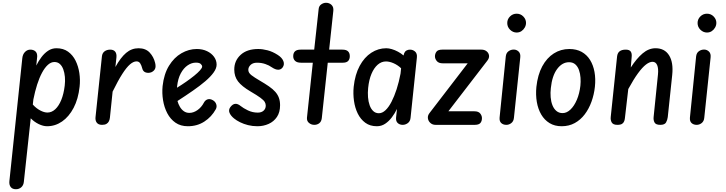

<svg xmlns="http://www.w3.org/2000/svg" viewBox="-20 -898 5220 1381"><path d="M94.5 463Q69 463 57 447.2Q45 431.5 47.5 405L140.5 -480Q143.5 -508 160 -524.5Q176.5 -541 198 -541Q221 -541 234.8 -528.5Q248.5 -516 247.5 -491L241 -426.5Q256.5 -458 277.8 -486.5Q299 -515 326 -533Q353 -551 386 -551Q435.5 -551 469.5 -526.5Q503.5 -502 523.5 -461.8Q543.5 -421.5 550.8 -372.5Q558 -323.5 552.5 -274Q543 -186 509.5 -122.2Q476 -58.5 426.5 -24.2Q377 10 318.5 10Q291 10 259 -5.2Q227 -20.5 201 -47L151.5 410Q149 434.5 133.2 448.8Q117.5 463 94.5 463ZM216 -146Q240 -119 268.8 -103.8Q297.5 -88.5 321 -88.5Q352 -88.5 377.8 -112.5Q403.5 -136.5 421 -179.8Q438.5 -223 445.5 -282Q449.5 -314.5 446.8 -345Q444 -375.5 435 -399.8Q426 -424 410.2 -438Q394.5 -452 371.5 -452Q347 -452 324.5 -431.8Q302 -411.5 282.5 -375.2Q263 -339 247.2 -289.8Q231.5 -240.5 220 -182.5Z M714 0Q688 0 676.2 -15.5Q664.5 -31 667 -55L713 -492Q715.5 -516.5 732.2 -528.8Q749 -541 772.5 -541Q796.5 -541 808.2 -526.8Q820 -512.5 817.5 -485.5L810 -416Q847.5 -484 887 -517.5Q926.5 -551 976.5 -551Q1027.5 -551 1056.5 -520Q1085.5 -489 1096 -445Q1102.5 -417 1094.5 -401.5Q1086.5 -386 1068 -378Q1047 -370.5 1027.8 -377Q1008.5 -383.5 1003 -406.5Q998 -427 988.8 -441.8Q979.5 -456.5 962 -456.5Q940 -456.5 915 -435Q890 -413.5 859.5 -366Q829 -318.5 790 -239L770.5 -51Q769 -37 763.2 -25.5Q757.5 -14 745.8 -7Q734 0 714 0Z M1331.5 10Q1279 10 1242.2 -15.5Q1205.5 -41 1183.2 -83.5Q1161 -126 1152.8 -177Q1144.5 -228 1149.5 -278.5Q1159 -365.5 1195.5 -425Q1232 -484.5 1285 -515Q1338 -545.5 1395.5 -545.5Q1437 -545.5 1469.2 -530Q1501.5 -514.5 1519.8 -489Q1538 -463.5 1538 -433Q1538 -406.5 1516.5 -376.5Q1495 -346.5 1457 -314Q1419 -281.5 1367.5 -245.8Q1316 -210 1256.5 -171.5Q1262.5 -149.5 1273.8 -130Q1285 -110.5 1302.2 -98.2Q1319.5 -86 1342 -86Q1371.5 -86 1400.2 -106Q1429 -126 1447 -160.5Q1456.5 -178 1473.5 -183.5Q1490.5 -189 1511.5 -177Q1529.5 -166.5 1535.5 -147.8Q1541.5 -129 1532 -112Q1502 -57.5 1450.2 -23.8Q1398.5 10 1331.5 10ZM1253 -267Q1286.5 -287.5 1318.8 -310Q1351 -332.5 1377 -353.5Q1403 -374.5 1418.5 -392Q1434 -409.5 1434 -419Q1434 -429 1423.8 -438.2Q1413.5 -447.5 1389 -447.5Q1358.5 -447.5 1329.8 -428Q1301 -408.5 1280.5 -370.8Q1260 -333 1254 -278Z M1831.5 10Q1796 10 1764.2 2Q1732.5 -6 1706.8 -18.8Q1681 -31.5 1663.5 -46Q1640 -65 1631 -86.2Q1622 -107.5 1637 -128Q1654 -150 1672.2 -151.2Q1690.5 -152.5 1711 -135.5Q1730 -120 1763.2 -104Q1796.5 -88 1834 -88Q1860.5 -88 1876 -102Q1891.5 -116 1891.5 -138.5Q1891.5 -152.5 1884 -165Q1876.5 -177.5 1853.2 -194.8Q1830 -212 1782 -240Q1719 -277 1692 -312.5Q1665 -348 1665 -397.5Q1665 -461.5 1710.8 -503.5Q1756.5 -545.5 1837.5 -545.5Q1868.5 -545.5 1904.5 -536.2Q1940.5 -527 1978.5 -502.5Q2008.5 -483 2018 -459Q2027.5 -435 2014 -414.5Q2001.5 -396.5 1981.2 -396.5Q1961 -396.5 1935 -414Q1916 -428 1888.2 -437.5Q1860.5 -447 1829 -447Q1799 -447 1782.5 -431.2Q1766 -415.5 1766 -395.5Q1766 -374.5 1788.5 -357.2Q1811 -340 1845.5 -320Q1886 -296.5 1914.5 -276.8Q1943 -257 1960.5 -237Q1978 -217 1986.2 -193.8Q1994.5 -170.5 1994.5 -141Q1994.5 -90.5 1972 -57Q1949.5 -23.5 1912.2 -6.8Q1875 10 1831.5 10Z M2240.5 0Q2219 0 2202.2 -14Q2185.5 -28 2188 -52.5L2230 -447H2145Q2116.5 -447 2102.8 -459.8Q2089 -472.5 2089 -494Q2089 -516.5 2101.8 -528.8Q2114.5 -541 2142.5 -541H2240L2272 -833Q2274 -855 2290.5 -866.5Q2307 -878 2325 -878Q2348.5 -878 2364.5 -862.8Q2380.5 -847.5 2377.5 -820L2347.5 -541H2443Q2470.5 -541 2483.2 -528.8Q2496 -516.5 2496 -494Q2496 -472 2484.2 -459.5Q2472.5 -447 2446 -447H2337.5L2294.5 -47.5Q2291.5 -23.5 2276.5 -11.8Q2261.5 0 2240.5 0Z M2691 10Q2641.5 10 2607.5 -15Q2573.5 -40 2553.2 -81.2Q2533 -122.5 2526 -173Q2519 -223.5 2524 -274Q2533.5 -362 2567 -424Q2600.5 -486 2650.5 -518.5Q2700.5 -551 2758.5 -551Q2776.5 -551 2798.5 -544.5Q2820.5 -538 2842.5 -526.2Q2864.5 -514.5 2882.5 -499L2887.5 -516Q2893 -529 2904.2 -535Q2915.5 -541 2928.5 -541Q2950 -541 2965.8 -527Q2981.5 -513 2978.5 -484L2933 -50.5Q2930.5 -25 2913.2 -12.5Q2896 0 2876.5 0Q2854.5 0 2840.2 -13.5Q2826 -27 2829 -54L2835.5 -114.5Q2820 -82.5 2798.5 -54Q2777 -25.5 2750.2 -7.8Q2723.5 10 2691 10ZM2628 -265.5Q2624.5 -231.5 2627 -199Q2629.5 -166.5 2639 -140.2Q2648.5 -114 2665 -98.8Q2681.5 -83.5 2705 -83.5Q2729.5 -83.5 2752.5 -105Q2775.5 -126.5 2795.8 -165.5Q2816 -204.5 2832.8 -256.2Q2849.5 -308 2861 -368.5L2865 -407Q2841.5 -429.5 2811.8 -442.8Q2782 -456 2756 -456Q2723.5 -456 2696.8 -432.8Q2670 -409.5 2652 -367Q2634 -324.5 2628 -265.5Z M3112.5 0Q3091 0 3075.8 -13.5Q3060.5 -27 3057.8 -46.8Q3055 -66.5 3069.5 -85L3344 -442.5H3165.5Q3135 -442.5 3121.8 -458.8Q3108.5 -475 3108.5 -492.5Q3108.5 -511 3119.2 -526Q3130 -541 3160.5 -541H3443Q3465 -541 3480 -529Q3495 -517 3497.5 -498.5Q3500 -480 3484 -460L3205 -97.5H3392Q3421.5 -97.5 3434 -81.8Q3446.5 -66 3446.5 -48.5Q3446.5 -26 3435 -13Q3423.5 0 3395 0Z M3622 0Q3599.5 0 3585.2 -13Q3571 -26 3573.5 -53L3618 -492.5Q3621 -517.5 3637.8 -529.5Q3654.5 -541.5 3675.5 -541.5Q3695.5 -541.5 3710.5 -527Q3725.5 -512.5 3722 -483.5L3676.5 -50Q3674 -25.5 3657.8 -12.8Q3641.5 0 3622 0ZM3628.5 -732.5Q3628.5 -760 3648.5 -779.8Q3668.5 -799.5 3696 -799.5Q3724.5 -799.5 3744 -779.5Q3763.5 -759.5 3763.5 -733.5Q3763.5 -716 3754.5 -700Q3745.5 -684 3730.5 -674Q3715.5 -664 3696 -664Q3669.5 -664 3649 -684Q3628.5 -704 3628.5 -732.5Z M4020 10Q3969.5 10 3932.8 -12.5Q3896 -35 3873 -74.2Q3850 -113.5 3841.2 -164.5Q3832.5 -215.5 3838 -272.5Q3847.5 -360 3880.2 -420.8Q3913 -481.5 3963.2 -513.5Q4013.5 -545.5 4075 -545.5Q4126.5 -545.5 4163.8 -524.8Q4201 -504 4224 -467Q4247 -430 4256 -380.8Q4265 -331.5 4259 -274Q4253 -218 4234.5 -166.8Q4216 -115.5 4186 -75.8Q4156 -36 4114.2 -13Q4072.5 10 4020 10ZM3942 -264.5Q3938 -230.5 3940.8 -198.2Q3943.5 -166 3953.8 -140.5Q3964 -115 3982.2 -99.8Q4000.5 -84.5 4026.5 -84.5Q4056.5 -84.5 4083.2 -110Q4110 -135.5 4129 -180Q4148 -224.5 4154.5 -281Q4157.5 -309 4155.5 -338.8Q4153.5 -368.5 4144.5 -394Q4135.5 -419.5 4118 -435Q4100.5 -450.5 4073 -450.5Q4023.5 -450.5 3987.2 -401.5Q3951 -352.5 3942 -264.5Z M4420.5 0Q4390 0 4380 -17.2Q4370 -34.5 4373 -58.5L4418.5 -492Q4421.5 -517.5 4437 -529.2Q4452.5 -541 4481 -541Q4506.5 -541 4516.2 -527.8Q4526 -514.5 4523.5 -489.5L4517 -412.5Q4559 -477.5 4602.5 -514.2Q4646 -551 4695 -551Q4760.5 -551 4792.5 -500Q4824.5 -449 4815 -358.5L4783 -55.5Q4780.5 -35 4770.8 -17.5Q4761 0 4729 0Q4697 0 4687.8 -17.2Q4678.5 -34.5 4681.5 -58.5L4712.5 -361.5Q4717 -405.5 4706.8 -429.5Q4696.5 -453.5 4673.5 -453.5Q4652 -453.5 4626 -433.5Q4600 -413.5 4568.8 -370.8Q4537.5 -328 4499 -257.5L4475.5 -54.5Q4474.5 -40.5 4470.5 -28.2Q4466.5 -16 4455.5 -8Q4444.5 0 4420.5 0Z M4991 0Q4968.5 0 4954.2 -13Q4940 -26 4942.5 -53L4987 -492.5Q4990 -517.5 5006.8 -529.5Q5023.5 -541.5 5044.5 -541.5Q5064.5 -541.5 5079.5 -527Q5094.5 -512.5 5091 -483.5L5045.5 -50Q5043 -25.5 5026.8 -12.8Q5010.5 0 4991 0ZM4997.5 -732.5Q4997.5 -760 5017.5 -779.8Q5037.5 -799.5 5065 -799.5Q5093.5 -799.5 5113 -779.5Q5132.5 -759.5 5132.5 -733.5Q5132.5 -716 5123.5 -700Q5114.5 -684 5099.5 -674Q5084.5 -664 5065 -664Q5038.5 -664 5018 -684Q4997.5 -704 4997.5 -732.5Z"/></svg>

Font: Edu SA Hand Medium
Style: Regular
Weight: 500
Designer: Tina and Corey Anderson, Eben Sorkin, Mirko Velimirovic
Foundry: Google for Education
Version: Version 2.000